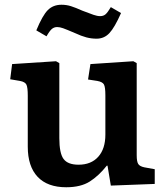

<svg xmlns="http://www.w3.org/2000/svg" viewBox="-20 -775 700 809"><path d="M259 14Q180 14 138.5 -30Q97 -74 97 -157V-372Q97 -406 91.5 -418Q86 -430 64 -434L23 -441L31 -505L216 -517L230 -509V-193Q230 -129 248 -105Q266 -81 311 -81Q364 -81 394 -114.5Q424 -148 424 -208V-373Q424 -408 418 -419Q412 -430 390 -434L351 -440L361 -505L542 -517L556 -509V-121Q556 -94 562.5 -84Q569 -74 588 -70L632 -62V0L447 7L433 -77H430Q396 -34 358 -10Q320 14 259 14ZM387 -612Q365 -612 344 -617.5Q323 -623 295 -636Q260 -651 246 -656Q232 -661 221 -661Q208 -661 198.5 -653Q189 -645 176 -622L133 -647Q159 -710 181.5 -732.5Q204 -755 239 -755Q260 -755 279 -749Q298 -743 327 -730Q358 -718 374 -712.5Q390 -707 402 -707Q416 -707 425 -715Q434 -723 447 -745L490 -720Q463 -659 441 -635.5Q419 -612 387 -612Z"/></svg>

Font: Literata SemiBold
Style: Regular
Weight: 600
Designer: Latin by Veronika Burian and Jose Scaglione. Greek by Irene Vlachou. Cyrillic by Vera Evstafieva.
Foundry: TypeTogether
Version: Version 3.103; ttfautohint (v1.8.4.7-5d5b);gftools[0.9.29]